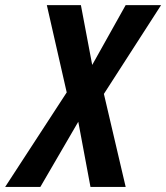

<svg xmlns="http://www.w3.org/2000/svg" viewBox="-96 -734 652 754"><path d="M312 -365.2 397.5 0H259.3L211.4 -255.9L62.5 0H-75.7L166 -371.1L87.9 -713.9H221.7L266.1 -479L397.5 -713.9H536.6Z"/></svg>

Font: Open Sans Hebrew Condensed
Style: Bold Italic
Weight: 700
Width: 3
Italic angle: -12°
Foundry: Ascender Corporation, Yanek Iontef
Version: Version 2.001;PS 002.001;hotconv 1.0.70;makeotf.lib2.5.58329